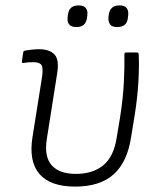

<svg xmlns="http://www.w3.org/2000/svg" viewBox="-20 -678 587 710"><path d="M258 12Q166 12 126 -34.5Q86 -81 100 -170L134 -384Q141 -425 134 -436.5Q127 -448 105 -448Q97 -448 87 -447.5Q77 -447 67 -445Q60 -444 61 -452L66 -484Q66 -488 68 -489Q70 -490 73 -491Q84 -493 98 -494.5Q112 -496 125 -496Q163 -496 181.5 -476.5Q200 -457 191 -404L153 -163Q143 -99 171 -67Q199 -35 261 -35Q323 -35 361.5 -66.5Q400 -98 411 -166L424 -244Q435 -314 438 -373.5Q441 -433 440 -477Q440 -484 447 -484H486Q493 -484 493 -477Q495 -436 492 -379.5Q489 -323 479 -258L465 -172Q451 -79 400.5 -33.5Q350 12 258 12ZM413 -578Q394 -578 387 -588Q380 -598 381 -614L382 -622Q384 -640 394 -649Q404 -658 422 -658Q441 -658 448.5 -648Q456 -638 454 -622L453 -614Q452 -596 442 -587Q432 -578 413 -578ZM262 -578Q243 -578 235.5 -588Q228 -598 230 -614L231 -622Q233 -640 242.5 -649Q252 -658 271 -658Q290 -658 297.5 -648Q305 -638 303 -622L302 -614Q300 -596 290.5 -587Q281 -578 262 -578Z"/></svg>

Font: Sofia Sans Light
Style: Italic
Weight: 300
Italic angle: -9°
Version: Version 4.100-B